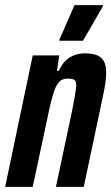

<svg xmlns="http://www.w3.org/2000/svg" viewBox="-30 -725 432 745"><path d="M-10 0 97 -510H200L191 -450H198Q210 -476 225.5 -490.5Q241 -505 260 -511.5Q279 -518 299 -518Q330 -518 348 -510Q366 -502 374 -485.5Q382 -469 382 -441Q382 -425 378.5 -400.5Q375 -376 368 -345L295 0H187L248 -287Q257 -331 261 -356Q265 -381 266 -394Q266 -405 262.5 -410.5Q259 -416 251.5 -418Q244 -420 233 -420Q216 -420 205 -412Q194 -404 185.5 -385Q177 -366 169 -334Q161 -302 151 -253L97 0ZM200 -567 201 -572 259 -705H370L369 -700L292 -567Z"/></svg>

Font: Saira ExtraCondensed
Style: Bold Italic
Weight: 700
Width: 2
Italic angle: -12°
Designer: Hector Gatti with collaboration of the Omnibus-Type team
Foundry: Omnibus-Type
Version: Version 1.101